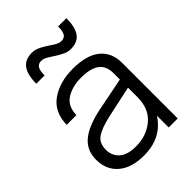

<svg xmlns="http://www.w3.org/2000/svg" viewBox="-217 -825 934 934"><g transform="rotate(-45 250.5 -358.0)"><path d="M392 -81Q332 12 211 12Q126 12 78.5 -28.5Q31 -69 31 -139Q31 -204 77.5 -242Q124 -280 218 -299L389 -333V-376Q389 -427 357 -450Q325 -473 263 -473Q201 -473 159.5 -446.5Q118 -420 117 -360H50Q52 -447 112.5 -489.5Q173 -532 263 -532Q358 -532 406 -493Q454 -454 454 -383V0H392ZM214 -47Q287 -47 338 -89.5Q389 -132 389 -213V-277L227 -242Q160 -227 129.5 -206Q99 -185 99 -140Q99 -98 128 -72.5Q157 -47 214 -47ZM178 -728Q196 -728 213 -721Q230 -714 252 -700Q257 -697 271.5 -687Q286 -677 298 -671.5Q310 -666 320 -666Q341 -666 350 -680.5Q359 -695 359 -728H416Q416 -667 394.5 -636.5Q373 -606 325 -606Q307 -606 291 -613Q275 -620 252 -634Q245 -638 231 -647.5Q217 -657 205.5 -662.5Q194 -668 184 -668Q162 -668 153 -653.5Q144 -639 144 -606H87Q87 -667 109 -697.5Q131 -728 178 -728Z"/></g></svg>

Font: Aspekta 300
Style: Regular
Weight: 300
Designer: Ivo Dolenc
Version: Version 2.000